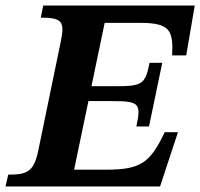

<svg xmlns="http://www.w3.org/2000/svg" viewBox="-40 -677 727 697"><path d="M541 0 606 -197H558C505 -87 473 -61 344 -61H229L281 -310H368C466 -310 473 -301 455 -218H501L549 -449H503C487 -371 477 -364 379 -364H292L340 -594H469C578 -594 589 -566 585 -476H636L667 -657H117L108 -613C187 -613 196 -598 180 -523L98 -126C82 -52 56 -43 -10 -43L-20 0Z"/></svg>

Font: STIX Two Text
Style: Bold Italic
Weight: 700
Italic angle: -12°
Designer: Ross Mills, John Hudson & Paul Hanslow, Tiro Typeworks Ltd; with prior portions MicroPress Inc. and Coen Hoffman, Elsevi
Foundry: Tiro Typeworks Ltd
Version: Version 2.13 b171